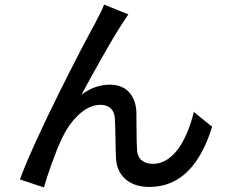

<svg xmlns="http://www.w3.org/2000/svg" viewBox="-20 -782 996 839"><path d="M541 -719 435 -762C422 -728 406 -703 395 -679C344 -588 137 -189 67 2L172 37C185 -11 223 -120 250 -176C285 -251 348 -324 419 -324C458 -324 480 -301 482 -264C485 -218 484 -142 487 -89C490 -28 531 35 633 35C774 35 858 -71 907 -228L827 -293C801 -185 744 -66 648 -66C612 -66 582 -83 579 -125C576 -169 577 -243 576 -293C572 -369 528 -412 461 -412C420 -412 378 -400 336 -368C383 -456 467 -607 511 -674C522 -690 532 -707 541 -719Z"/></svg>

Font: Kinto Sans Med
Style: Regular
Weight: 500
Designer: Authors: Ryoko NISHIZUKA  (kana & ideographs); Paul D. Hunt (Latin, Greek & Cyrillic); Wenlong ZHANG  (bopomofo); Sandol
Foundry: Adobe Systems Incorporated, ookami Inc.
Version: Version 0.001